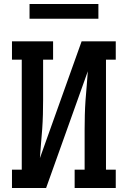

<svg xmlns="http://www.w3.org/2000/svg" viewBox="-20 -942 640 962"><path d="M40 0V-92H89V-643H40V-735H246V-643H196V-441Q196 -405 195 -368.5Q194 -332 191.5 -295.5Q189 -259 185.5 -222.5Q182 -186 180 -150L389 -735H560V-643H511V-92H560V0H354V-92H404V-294Q404 -330 405 -366.5Q406 -403 408.5 -439.5Q411 -476 414.5 -512.5Q418 -549 420 -585L211 0ZM473 -848H128V-922H473Z"/></svg>

Font: Iosevka Etoile Semibold
Style: Regular
Weight: 600
Designer: Belleve Invis
Foundry: Belleve Invis
Version: Version 22.1.2; ttfautohint (v1.8.4)